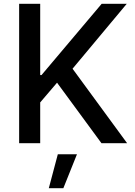

<svg xmlns="http://www.w3.org/2000/svg" viewBox="-20 -748 706 1003"><path d="M80 0H190V-213L278 -316L510 0H644L359 -389L642 -728H511L197 -356H190V-728H80ZM235 235H311L382 58H282Z"/></svg>

Font: Wafeq Medium
Style: Regular
Weight: 500
Designer: Rasmus Andersson & Azza Alameddine
Foundry: Google & TypeTogether
Version: Version 3.000;January 28, 2025;FontCreator 15.0.0.3014 64-bi